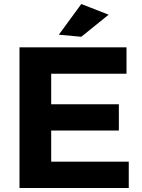

<svg xmlns="http://www.w3.org/2000/svg" viewBox="-20 -936 708 956"><path d="M384.8 -916 521 -862.8 384.8 -752.9 272.9 -763.2ZM77.1 -700.2H609.9V-568.8H234.9V-417H571.8V-286.1H234.9V-130.9H621.1V0H77.1Z"/></svg>

Font: Montserrat arm SemiBold
Style: Regular
Weight: 600
Designer: Julieta Ulanovsky
Foundry: Julieta Ulanovsky
Version: Version 6.000;PS 006.000;hotconv 1.0.88;makeotf.lib2.5.64775